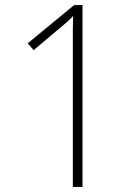

<svg xmlns="http://www.w3.org/2000/svg" viewBox="-20 -734 551 754"><path d="M304 0H266V-550Q266 -589 266 -617.5Q266 -646 267 -671Q250 -652 220 -628L112 -537L89 -564L271 -714H304Z"/></svg>

Font: Noto Sans Tamil SemiCondensed ExtraLight
Style: Regular
Weight: 200
Width: 4
Designer: Jelle Bosma - Monotype Design Team
Foundry: Monotype Imaging Inc.
Version: Version 2.004; ttfautohint (v1.8.4.7-5d5b)